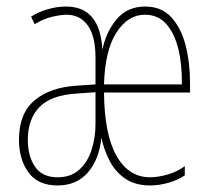

<svg xmlns="http://www.w3.org/2000/svg" viewBox="-20 -623 648 587"><path d="M424 -603Q474 -603 504 -570Q534 -537 547.5 -484Q561 -431 561 -369V-340H298Q299 -213 336 -147Q373 -81 439 -81Q462 -81 491 -89Q520 -97 545 -115V-87Q525 -73 496 -64.5Q467 -56 439 -56Q394 -56 363.5 -76.5Q333 -97 315.5 -130.5Q298 -164 290 -202Q283 -135 248.5 -95.5Q214 -56 156 -56Q96 -56 67 -96Q38 -136 38 -196Q38 -276 85.5 -316Q133 -356 214 -361L272 -365V-446Q272 -512 248.5 -545Q225 -578 183 -578Q167 -578 140.5 -572Q114 -566 86 -549L75 -572Q96 -586 125 -594.5Q154 -603 182 -603Q286 -603 293 -471Q304 -525 336.5 -564Q369 -603 424 -603ZM423 -578Q371 -578 336 -523.5Q301 -469 298 -365H536Q537 -426 525 -474Q513 -522 488 -550Q463 -578 423 -578ZM214 -337Q135 -332 100 -295Q65 -258 65 -196Q65 -146 87 -113.5Q109 -81 156 -81Q196 -81 221.5 -103.5Q247 -126 259.5 -163.5Q272 -201 272 -245V-341Z"/></svg>

Font: Noto Sans Malayalam UI ExtraCondensed Thin
Style: Regular
Weight: 100
Width: 2
Designer: Jelle Bosma - Monotype Design Team
Foundry: Monotype Imaging Inc.
Version: Version 2.104; ttfautohint (v1.8.4.7-5d5b)